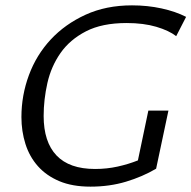

<svg xmlns="http://www.w3.org/2000/svg" viewBox="-20 -685 715 717"><path d="M563 -55Q512 -25 450.5 -6.5Q389 12 318 12Q250 12 201.5 -8.5Q153 -29 121.5 -64.5Q90 -100 75 -147.5Q60 -195 60 -248Q60 -329 88 -404.5Q116 -480 169.5 -537.5Q223 -595 299.5 -630Q376 -665 473 -665Q531 -665 583.5 -653.5Q636 -642 675 -622L638 -550Q611 -571 563.5 -585Q516 -599 453 -599Q361 -599 301 -568Q241 -537 206 -487Q171 -437 157 -375Q143 -313 143 -252Q143 -155 191 -104.5Q239 -54 335 -54Q379 -54 419.5 -63Q460 -72 495 -86L534 -272H609Z"/></svg>

Font: Quattrocento Sans
Style: Italic
Weight: 400
Designer: Pablo Impallari
Foundry: Pablo Impallari, Igino Marini, Brenda Gallo
Version: Version 2.000